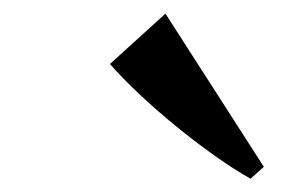

<svg xmlns="http://www.w3.org/2000/svg" viewBox="-20 -838 436 282"><path d="M348 -575.5Q324 -589 295.8 -609Q267.5 -629 239 -652.2Q210.5 -675.5 185.2 -699.2Q160 -723 141.5 -744L223 -818L367.5 -593Z"/></svg>

Font: Merriweather 120pt SemiBold
Style: Italic
Weight: 600
Italic angle: -7.8°
Version: Version 2.101